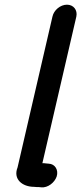

<svg xmlns="http://www.w3.org/2000/svg" viewBox="-20 -732 347 820"><path d="M204 -661 55 -17C35 33 75 66 126 66C133 67 139 67 146 67L156 68C184 71 213 48 222 22C231 -6 215 -32 188 -33L177 -34C172 -35 166 -35 161 -35L306 -661C312 -689 294 -712 266 -712C238 -712 210 -689 204 -661Z"/></svg>

Font: Electronic
Style: UltBlkIt
Weight: 500
Version: Version 1.011